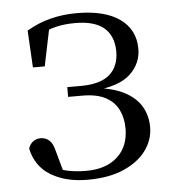

<svg xmlns="http://www.w3.org/2000/svg" viewBox="-45 -572 558 627"><g transform="rotate(-5 234.5 -258.5)"><path d="M217.6 14.6Q146.2 14.6 97.3 -14.9Q48.4 -44.5 35.9 -103.6Q41.2 -119.3 52.2 -126.7Q63.2 -134 75.8 -134Q92.1 -134 104.1 -123.5Q116.1 -112.9 121.6 -88.9L144.1 -7.5L95.8 -42.1Q125.9 -26.9 153.6 -20.9Q181.3 -14.8 216.3 -14.8Q280.6 -14.8 317.9 -48.7Q355.2 -82.5 355.2 -141.5Q355.2 -176.1 341.8 -203.1Q328.4 -230.1 299.9 -245.3Q271.3 -260.6 224 -260.6H177.4V-292.6H221.6Q286.2 -292.6 316.7 -319.4Q347.3 -346.3 347.1 -396.1Q346.1 -446.9 315 -472.9Q283.9 -498.8 220.8 -498.8Q186.2 -498.8 156.4 -491.7Q126.6 -484.6 97 -466.1L137 -497.1L110.1 -366.5H71.3L64.6 -487.8Q102.3 -510 143.2 -520.3Q184.1 -530.6 229 -530.6Q320.5 -530.6 370 -495.4Q419.4 -460.1 419.6 -397.7Q419.9 -349.6 383.4 -314.9Q346.9 -280.3 260.8 -273.2L262.6 -282Q323 -276.8 361.1 -257.4Q399.2 -238.1 417.4 -207.8Q435.6 -177.5 435.6 -138.7Q435.6 -98 410.4 -63.1Q385.1 -28.2 336.5 -6.8Q288 14.6 217.6 14.6Z"/></g></svg>

Font: Noto Serif SC ExtraLight
Style: Regular
Weight: 200
Designer: Ryoko NISHIZUKA 西塚涼子 (kana & ideographs); Frank Grießhammer (Latin, Greek & Cyrillic); Wenlong ZHANG 张文龙 (bopomofo); San
Foundry: Adobe
Version: Version 2.002-H1;hotconv 1.1.0;makeotfexe 2.6.0